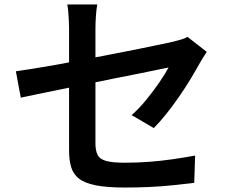

<svg xmlns="http://www.w3.org/2000/svg" viewBox="-20 -805 1040 859"><path d="M289 -132Q289 -153 289 -193.5Q289 -234 289 -285Q289 -336 289 -392Q289 -448 289 -502Q289 -556 289 -601.5Q289 -647 289 -676Q289 -693 288 -712.5Q287 -732 285.5 -751Q284 -770 281 -785H415Q411 -762 409 -731.5Q407 -701 407 -676Q407 -648 407 -606.5Q407 -565 407 -516Q407 -467 407 -416.5Q407 -366 407 -318Q407 -270 407 -230.5Q407 -191 407 -163Q407 -132 416.5 -112.5Q426 -93 454.5 -85Q483 -77 539 -77Q593 -77 646.5 -81Q700 -85 752 -92.5Q804 -100 853 -109L849 13Q807 18 756 23.5Q705 29 649.5 31.5Q594 34 538 34Q457 34 407.5 24Q358 14 332.5 -6.5Q307 -27 298 -58.5Q289 -90 289 -132ZM905 -573Q899 -564 890 -549.5Q881 -535 874 -523Q857 -492 833.5 -453Q810 -414 782 -373.5Q754 -333 724.5 -296Q695 -259 668 -232L569 -290Q604 -321 636 -360.5Q668 -400 694 -438Q720 -476 734 -503Q723 -501 688 -493.5Q653 -486 602.5 -476Q552 -466 491.5 -454Q431 -442 368.5 -429Q306 -416 249 -404.5Q192 -393 146 -383.5Q100 -374 73 -368L51 -486Q80 -490 127 -497.5Q174 -505 233 -515.5Q292 -526 356 -538.5Q420 -551 482.5 -563Q545 -575 599.5 -586Q654 -597 694.5 -605.5Q735 -614 753 -618Q773 -623 790 -628Q807 -633 819 -640Z"/></svg>

Font: Noto Sans JP SemiBold
Style: Regular
Weight: 600
Designer: Ryoko NISHIZUKA  (kana, bopomofo & ideographs); Paul D. Hunt (Latin, Greek & Cyrillic); Sandoll Communications , Soo-you
Foundry: Adobe
Version: Version 2.004-H2;hotconv 1.0.118;makeotfexe 2.5.65603